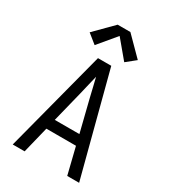

<svg xmlns="http://www.w3.org/2000/svg" viewBox="-232 -1090 1063 1202"><g transform="rotate(30 300.0 -489.0)"><path d="M60 0 188 -490 252 -735H348L412 -490L540 0H454L407 -191H193L146 0ZM211 -265H389L333 -490Q325 -525 316.5 -559.5Q308 -594 300 -628Q292 -594 283.5 -559.5Q275 -525 267 -490ZM193 -795 126 -849 254 -978H346L474 -849L407 -795L300 -923Z"/></g></svg>

Font: Iosevka Mono
Style: Regular
Weight: 400
Designer: Belleve Invis
Foundry: Belleve Invis
Version: Version 11.1.1